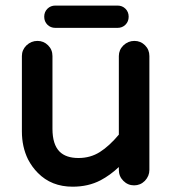

<svg xmlns="http://www.w3.org/2000/svg" viewBox="-20 -665 635 706"><path d="M183.6 -644.5H412.1Q429.7 -644.5 441.4 -632.8Q453.1 -621.1 453.1 -603.5Q453.1 -585.9 441.4 -574.2Q429.7 -562.5 412.1 -562.5H183.6Q166 -562.5 154.3 -574.2Q142.6 -585.9 142.6 -603.5Q142.6 -621.1 154.3 -632.8Q166 -644.5 183.6 -644.5ZM60.5 -181.6V-459Q60.5 -481.4 77.1 -498Q94.7 -514.6 117.7 -514.6Q140.6 -514.6 156.7 -498.5Q172.9 -482.4 172.9 -459V-191.4Q172.9 -133.8 199.2 -107.4Q222.7 -84 268.6 -84Q312.5 -84 347.2 -106Q381.8 -127.9 417 -169.9V-459Q417 -481.4 433.6 -498Q451.2 -514.6 474.1 -514.6Q497.1 -514.6 513.2 -498.5Q529.3 -482.4 529.3 -459V-40Q529.3 -17.6 512.7 0Q496.1 16.6 473.1 16.6Q450.2 16.6 433.6 0Q417 -16.6 417 -40V-50.8Q384.8 -20.5 349.6 -2Q304.7 21.5 247.1 21.5Q168.9 21.5 119.1 -29.3Q97.7 -50.8 83 -79.1Q60.5 -125 60.5 -181.6Z"/></svg>

Font: FakePearl
Style: SemiBold
Weight: 400
Version: Version 1.2